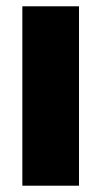

<svg xmlns="http://www.w3.org/2000/svg" viewBox="-20 -590 322 610"><path d="M51 0H231V-570H51Z"/></svg>

Font: FilmFarsi Display
Style: Regular
Weight: 400
Designer: Borna Izadpanah
Foundry: Borna Izadpanah
Version: Version 1.000;PS 001.000;hotconv 1.0.88;makeotf.lib2.5.64775